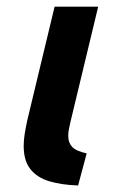

<svg xmlns="http://www.w3.org/2000/svg" viewBox="-20 -544 359 574"><path d="M213.5 10.5Q163.5 8.8 127.1 -2.2Q90.8 -13.2 70.8 -38.4Q50.8 -63.5 50.8 -108Q50.8 -125 54 -144.8Q57.2 -164.5 62 -186.2L143.2 -524H273.5L191.2 -181.8Q188 -168.8 186 -158.1Q184 -147.5 184 -137.2Q184 -117.2 196 -104.6Q208 -92 239.2 -85.5Z"/></svg>

Font: Ubuntu Sans
Style: Italic
Weight: 400
Italic angle: -13.5°
Designer: Dalton Maag Ltd
Foundry: Dalton Maag Ltd
Version: Version 1.006